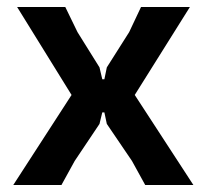

<svg xmlns="http://www.w3.org/2000/svg" viewBox="-20 -530 592 550"><path d="M18 0 185 -258 29 -510H167L202 -438L265 -337L273 -303H279L286 -337L350 -438L384 -510H524L366 -258L534 0H396L358 -69L286 -175L279 -208H273L265 -175L194 -69L156 0Z"/></svg>

Font: AR One Sans SemiBold
Style: Regular
Weight: 600
Designer: Niteesh Yadav
Foundry: Niteesh Yadav
Version: Version 1.001;gftools[0.9.33]